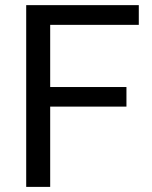

<svg xmlns="http://www.w3.org/2000/svg" viewBox="-20 -731 593 751"><path d="M474.6 -314H176.3V0H82.5V-710.9H522.9V-633.8H176.3V-390.6H474.6Z"/></svg>

Font: Noboto
Style: Regular
Weight: 400
Designer: Google
Version: Version 2.001101; 2014